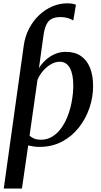

<svg xmlns="http://www.w3.org/2000/svg" viewBox="-20 -850 594 1124"><path d="M2 253.5 119 -583Q126.5 -637 150 -682.2Q173.5 -727.5 208.5 -760.8Q243.5 -794 285.8 -812.2Q328 -830.5 373.5 -830.5Q389.5 -830.5 402.5 -828.5Q415.5 -826.5 424.5 -822L409 -730Q394 -740 374.8 -745Q355.5 -750 333 -750Q303.5 -750 283.5 -740Q263.5 -730 251.8 -706.2Q240 -682.5 234.5 -642L208 -451Q224 -477.5 248 -499.2Q272 -521 301.8 -533.8Q331.5 -546.5 365 -546.5Q418 -546.5 453.5 -522.2Q489 -498 507 -453Q525 -408 525 -345.5Q525 -281.5 503.8 -218.5Q482.5 -155.5 442 -103.8Q401.5 -52 343 -21Q284.5 10 210 10Q194 10 177.2 7.5Q160.5 5 145 1.5L108.5 253.5ZM219 -32Q257.5 -32 288 -51.5Q318.5 -71 341.2 -103.8Q364 -136.5 379 -177.8Q394 -219 401.5 -263.8Q409 -308.5 409 -350.5Q409 -415 389 -451.8Q369 -488.5 330 -488.5Q303 -488.5 277.2 -473.2Q251.5 -458 231 -433.8Q210.5 -409.5 199.5 -383L153 -56Q164 -45 180.5 -38.5Q197 -32 219 -32Z"/></svg>

Font: Merriweather 72pt Medium
Style: Italic
Weight: 500
Italic angle: -7.8°
Version: Version 2.101